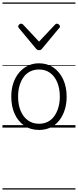

<svg xmlns="http://www.w3.org/2000/svg" viewBox="-20 -1030 629 1550"><path d="M295 19Q227 19 176.5 -15.5Q126 -50 98.5 -110.5Q71 -171 71 -250Q71 -310 87.5 -359Q104 -408 134.5 -444Q165 -480 205.5 -499.5Q246 -519 295 -519Q361 -519 411 -485Q461 -451 489.5 -390Q518 -329 518 -250Q518 -202 507.5 -161Q497 -120 478 -87Q459 -54 432 -30Q405 -6 370.5 6.5Q336 19 295 19ZM295 -31Q334 -31 365 -46.5Q396 -62 417.5 -91.5Q439 -121 451 -161.5Q463 -202 463 -250Q463 -315 442.5 -364.5Q422 -414 384.5 -441.5Q347 -469 295 -469Q256 -469 224.5 -453.5Q193 -438 171.5 -409Q150 -380 138 -339.5Q126 -299 126 -250Q126 -185 146.5 -135.5Q167 -86 205 -58.5Q243 -31 295 -31ZM440 -839Q448 -839 456 -832Q464 -825 464 -816Q464 -814 463 -810.5Q462 -807 458 -804L320 -638Q316 -632 310 -628.5Q304 -625 295 -625Q286 -625 280.5 -628.5Q275 -632 270 -638L132 -804Q129 -807 128 -810.5Q127 -814 127 -816Q127 -825 134.5 -832Q142 -839 150 -839Q155 -839 159 -837Q163 -835 167 -831L295 -694L424 -831Q428 -835 431.5 -837Q435 -839 440 -839ZM0 490H589V500H0ZM0 -20H589V0H0ZM0 -505H589V-500H0ZM0 -1010H589V-1000H0Z"/></svg>

Font: Playwrite ES Guides
Style: Regular
Weight: 400
Designer: Veronika Burian, José Scaglione
Foundry: TypeTogether
Version: Version 1.003